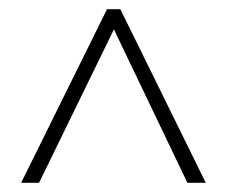

<svg xmlns="http://www.w3.org/2000/svg" viewBox="-20 -738 495 418"><path d="M26 -340H65L228 -674L388 -340H428L242 -718H213Z"/></svg>

Font: Noto Sans Malayalam Condensed ExtraLight
Style: Regular
Weight: 200
Width: 3
Designer: Jelle Bosma - Monotype Design Team
Foundry: Monotype Imaging Inc.
Version: Version 2.104